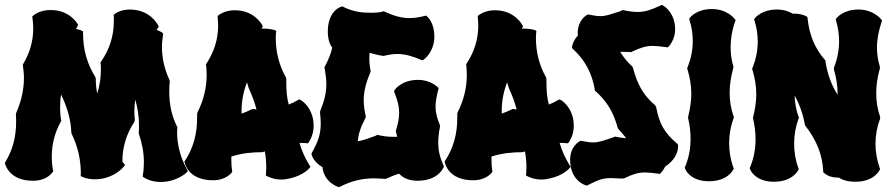

<svg xmlns="http://www.w3.org/2000/svg" viewBox="-25 -740 3659 786"><path d="M481 -72C479 -74 477 -76 476 -79C476 -137 492 -191 525 -241L527 -249C526 -260 525 -270 525 -281C525 -298 526 -315 529 -332C539 -296 544 -261 544 -227C544 -218 544 -208 543 -199V-194C557 -153 564 -114 564 -76C564 -59 563 -42 560 -25L559 -17L565 -13C566 -12 592 5 632 5C700 5 739 -34 738 -33L744 -39L740 -47C714 -95 700 -146 700 -200C700 -206 701 -211 701 -217V-221L699 -223C678 -266 668 -312 668 -363C668 -377 668 -391 670 -405L669 -412C649 -455 638 -501 638 -548C638 -564 640 -580 642 -596L643 -603L637 -608C636 -608 629 -613 616 -618L621 -625L625 -631L622 -637C621 -638 591 -701 506 -701C468 -701 446 -684 445 -683L440 -679L441 -673V-654C441 -593 424 -539 389 -488L386 -484L387 -480C388 -471 388 -463 388 -455C388 -422 383 -389 373 -357C369 -377 367 -397 367 -419L365 -425C331 -480 315 -538 315 -604V-611L309 -615C308 -615 299 -619 286 -622L292 -632L295 -638L291 -644C290 -646 259 -699 182 -699C137 -699 113 -678 112 -677L107 -673L108 -666C110 -651 111 -637 111 -623C111 -572 97 -524 70 -478L68 -474L69 -470C71 -454 73 -437 73 -421C73 -373 62 -325 41 -277L40 -271C41 -261 41 -251 41 -241C41 -180 27 -126 -3 -77L-5 -73L-4 -69C-4 -69 11 0 110 0C167 0 189 -33 190 -35L193 -39L192 -44C188 -63 187 -82 187 -100C187 -149 199 -197 224 -242L226 -246L225 -250C222 -267 221 -283 221 -300C221 -318 222 -335 225 -353C251 -300 265 -249 267 -198L268 -193C295 -137 306 -84 306 -27L305 -19L312 -16C314 -15 333 -6 363 -6C442 -6 483 -59 481 -57L487 -65Z M1256 -255C1243 -312 1206 -330 1205 -331L1199 -333L1194 -330C1182 -323 1170 -317 1157 -312C1149 -340 1147 -371 1147 -405V-418L1145 -424C1118 -472 1104 -526 1104 -583C1104 -591 1104 -598 1105 -606L1106 -613L1100 -617C1099 -617 1081 -623 1053 -623H1046C1046 -624 1047 -625 1048 -626L1051 -632L1048 -638C1047 -639 1017 -698 936 -698C894 -698 872 -679 870 -678L866 -674V-668C867 -657 868 -646 868 -636C868 -580 852 -529 821 -481L818 -477L819 -472C820 -459 821 -446 821 -433C821 -382 809 -331 784 -281L782 -275V-258C782 -191 766 -134 733 -83L730 -79L731 -75C731 -75 743 -2 847 -2C900 -2 922 -32 923 -33L926 -37L925 -42C923 -56 922 -70 922 -84V-99C964 -113 1008 -117 1049 -117L1056 -119C1057 -119 1058 -120 1059 -121C1063 -99 1065 -77 1065 -54C1065 -46 1064 -38 1064 -30L1063 -22L1070 -18C1071 -18 1093 -5 1127 -5C1139 -5 1151 -7 1163 -10C1216 -22 1239 -49 1240 -50L1246 -57L1241 -65C1224 -93 1210 -123 1201 -155C1210 -155 1219 -155 1228 -154L1235 -153L1239 -158C1240 -160 1259 -185 1259 -225C1259 -234 1258 -244 1256 -255ZM993 -380C1007 -349 1018 -320 1025 -292C1021 -292 1016 -293 1012 -294L1004 -292C991 -285 978 -280 964 -275V-288C964 -325 971 -364 986 -403Z M1492 -450C1489 -467 1487 -482 1487 -496C1487 -505 1487 -514 1488 -524C1504 -520 1519 -515 1538 -512L1545 -511C1566 -516 1584 -519 1602 -519C1632 -519 1661 -511 1699 -495L1705 -493L1711 -497C1712 -498 1750 -525 1753 -584V-592C1753 -646 1726 -671 1724 -672L1720 -676L1714 -675C1691 -669 1671 -666 1651 -666C1618 -666 1588 -675 1550 -692L1546 -694L1542 -693C1525 -687 1502 -688 1486 -688C1448 -688 1414 -695 1380 -712L1376 -714L1371 -712C1369 -712 1317 -695 1317 -611C1317 -580 1325 -558 1335 -545C1330 -520 1320 -497 1305 -468L1303 -465L1304 -460C1308 -437 1311 -416 1311 -396C1311 -361 1303 -327 1286 -286L1285 -280C1287 -263 1288 -248 1288 -235C1288 -190 1277 -160 1252 -115L1250 -111L1251 -106C1251 -105 1260 -75 1295 -56C1302 10 1363 26 1359 25L1363 26L1368 24C1412 1 1459 -10 1507 -10C1521 -10 1535 -8 1550 -8L1553 -7L1557 -9C1575 -17 1592 -24 1609 -29C1620 -17 1642 0 1684 0C1770 0 1790 -54 1791 -55L1792 -60L1790 -64C1775 -98 1769 -125 1769 -154C1769 -173 1771 -195 1776 -220V-227C1764 -257 1758 -279 1758 -303C1758 -323 1762 -345 1769 -373L1771 -379L1767 -383C1765 -385 1737 -413 1686 -413C1619 -413 1591 -373 1591 -372L1588 -367L1590 -361C1603 -328 1609 -304 1609 -279C1609 -257 1605 -235 1596 -207V-199C1598 -192 1600 -186 1601 -180H1582C1564 -180 1545 -182 1524 -187L1520 -188L1516 -186C1513 -184 1510 -183 1507 -182C1480 -173 1466 -166 1440 -162C1442 -193 1452 -220 1471 -257L1473 -261L1472 -265C1467 -288 1464 -308 1464 -329C1464 -364 1472 -399 1491 -443L1492 -446Z M2321 -255C2308 -312 2271 -330 2270 -331L2264 -333L2259 -330C2247 -323 2235 -317 2222 -312C2214 -340 2212 -371 2212 -405V-418L2210 -424C2183 -472 2169 -526 2169 -583C2169 -591 2169 -598 2170 -606L2171 -613L2165 -617C2164 -617 2146 -623 2118 -623H2111C2111 -624 2112 -625 2113 -626L2116 -632L2113 -638C2112 -639 2082 -698 2001 -698C1959 -698 1937 -679 1935 -678L1931 -674V-668C1932 -657 1933 -646 1933 -636C1933 -580 1917 -529 1886 -481L1883 -477L1884 -472C1885 -459 1886 -446 1886 -433C1886 -382 1874 -331 1849 -281L1847 -275V-258C1847 -191 1831 -134 1798 -83L1795 -79L1796 -75C1796 -75 1808 -2 1912 -2C1965 -2 1987 -32 1988 -33L1991 -37L1990 -42C1988 -56 1987 -70 1987 -84V-99C2029 -113 2073 -117 2114 -117L2121 -119C2122 -119 2123 -120 2124 -121C2128 -99 2130 -77 2130 -54C2130 -46 2129 -38 2129 -30L2128 -22L2135 -18C2136 -18 2158 -5 2192 -5C2204 -5 2216 -7 2228 -10C2281 -22 2304 -49 2305 -50L2311 -57L2306 -65C2289 -93 2275 -123 2266 -155C2275 -155 2284 -155 2293 -154L2300 -153L2304 -158C2305 -160 2324 -185 2324 -225C2324 -234 2323 -244 2321 -255ZM2058 -380C2072 -349 2083 -320 2090 -292C2086 -292 2081 -293 2077 -294L2069 -292C2056 -285 2043 -280 2029 -275V-288C2029 -325 2036 -364 2051 -403Z M2750 -149 2747 -152C2694 -197 2674 -234 2661 -302L2657 -309C2609 -350 2585 -392 2566 -463L2563 -468C2543 -486 2527 -506 2514 -528C2525 -528 2538 -527 2554 -527L2558 -526L2561 -528C2598 -545 2618 -552 2648 -552C2662 -552 2679 -550 2701 -547L2708 -546L2713 -550C2714 -552 2739 -577 2739 -621C2739 -627 2738 -635 2737 -642C2728 -697 2691 -716 2690 -717L2684 -720L2678 -717C2639 -699 2615 -691 2586 -691C2570 -691 2552 -693 2528 -698L2524 -699L2520 -697C2517 -695 2514 -694 2511 -693C2473 -681 2456 -674 2433 -674C2420 -674 2406 -676 2387 -680L2382 -681L2378 -679C2376 -678 2340 -658 2340 -604C2340 -601 2340 -598 2341 -595C2320 -572 2317 -550 2317 -549V-543L2321 -539C2370 -494 2399 -439 2410 -373V-369L2414 -366C2460 -324 2486 -282 2504 -216L2507 -211C2519 -198 2530 -186 2538 -174C2526 -175 2513 -177 2497 -180L2493 -181L2489 -179C2445 -164 2427 -157 2403 -157C2390 -157 2376 -159 2356 -163L2351 -164L2347 -161C2345 -160 2309 -140 2309 -86C2309 2 2374 19 2374 19L2378 20L2383 17C2425 -4 2442 -11 2477 -11C2489 -11 2506 -9 2523 -9L2530 -10C2566 -27 2587 -34 2616 -34C2630 -34 2647 -32 2670 -29L2677 -28L2681 -33C2682 -34 2691 -43 2698 -58C2754 -95 2751 -140 2751 -144Z M2982 -663C2981 -665 2951 -703 2889 -703C2828 -703 2801 -670 2800 -668L2796 -663L2798 -657C2807 -628 2811 -600 2811 -572C2811 -536 2804 -501 2790 -465L2788 -461L2789 -457C2799 -424 2805 -391 2805 -356C2805 -325 2800 -294 2792 -262V-256C2799 -227 2802 -199 2802 -172C2802 -132 2795 -94 2780 -58L2778 -54L2780 -49C2780 -47 2800 2 2877 2C2954 2 2976 -44 2977 -46L2979 -50L2977 -55C2965 -88 2960 -121 2960 -155C2960 -189 2966 -223 2978 -256L2980 -260L2978 -264C2967 -295 2962 -327 2962 -360C2962 -392 2967 -426 2977 -462V-469C2969 -495 2966 -521 2966 -548C2966 -582 2972 -616 2984 -652L2987 -658Z M3582 -661C3581 -663 3550 -701 3489 -701C3428 -701 3401 -668 3400 -666L3396 -661L3398 -655C3406 -627 3410 -599 3410 -572C3410 -535 3403 -499 3389 -463V-455C3399 -421 3404 -388 3404 -353V-352C3379 -391 3362 -437 3354 -490V-493L3351 -496C3311 -542 3288 -597 3281 -665L3280 -671L3274 -674C3273 -675 3255 -684 3228 -684H3220C3205 -693 3184 -701 3155 -701C3094 -701 3067 -668 3066 -666L3062 -661L3064 -655C3073 -626 3077 -598 3077 -570C3077 -534 3070 -499 3056 -463L3054 -459L3055 -455C3065 -422 3071 -389 3071 -354C3071 -324 3066 -292 3058 -260V-254C3065 -225 3068 -197 3068 -170C3068 -130 3061 -92 3046 -56L3044 -52L3046 -47C3046 -45 3066 4 3143 4C3220 4 3242 -42 3243 -44L3245 -48L3243 -53C3231 -86 3226 -119 3226 -153C3226 -187 3232 -221 3244 -254L3246 -258L3244 -262C3234 -290 3229 -319 3228 -349C3248 -313 3262 -274 3270 -230L3272 -225C3318 -166 3342 -106 3345 -40V-35L3349 -32C3350 -30 3369 -13 3404 -13H3409C3424 -3 3446 4 3477 4C3553 4 3575 -42 3576 -44L3578 -48L3576 -53C3565 -85 3559 -118 3559 -151C3559 -185 3565 -220 3578 -254V-262C3567 -293 3562 -325 3562 -359C3562 -391 3567 -425 3577 -460V-467C3569 -493 3565 -519 3565 -545C3565 -579 3572 -614 3584 -650L3586 -656Z"/></svg>

Font: Hanalei Fill
Style: Regular
Weight: 400
Designer: Astigmatic (AOETI)
Foundry: Astigmatic (AOETI)
Version: Version 1.000